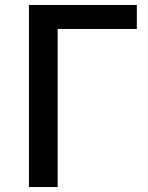

<svg xmlns="http://www.w3.org/2000/svg" viewBox="-20 -756 597 776"><path d="M97 -736H533V-639H213V0H97Z"/></svg>

Font: Noto Sans S Chinese Medium
Style: Regular
Weight: 500
Designer: Ryoko NISHIZUKA  (kana & ideographs); Paul D. Hunt (Latin, Greek & Cyrillic); Wenlong ZHANG  (bopomofo); Sandoll Communi
Foundry: Adobe Systems Incorporated
Version: Version 1.000;PS 1;hotconv 1.0.78;makeotf.lib2.5.61930